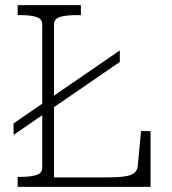

<svg xmlns="http://www.w3.org/2000/svg" viewBox="-20 -730 671 750"><path d="M33 -203 448 -488V-533L33 -248ZM296 -710H49V-671H60Q97 -671 121 -664Q145 -657 145 -635V-75Q145 -53 121 -46Q97 -39 60 -39H49V0H568V-218H531L518 -81Q516 -63 503.5 -53.5Q491 -44 464 -40.5Q437 -37 394 -37H191V-635Q191 -657 215 -664Q239 -671 280 -671H296Z"/></svg>

Font: Roboto Serif Thin
Style: Regular
Weight: 250
Designer: Greg Gazdowicz
Foundry: Commercial Type
Version: Version 1.004